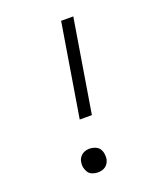

<svg xmlns="http://www.w3.org/2000/svg" viewBox="-138 -824 775 920"><g transform="rotate(-20 250.0 -363.5)"><path d="M206 -260 284 -735H346L268 -260ZM202 8Q188 8 174.5 3Q161 -2 153.5 -13Q146 -24 143 -38Q140 -52 143 -67Q144 -77 150 -86.5Q156 -96 164.5 -102Q173 -108 182.5 -110.5Q192 -113 202 -113Q216 -113 230 -107.5Q244 -102 251.5 -91.5Q259 -81 261.5 -66.5Q264 -52 262 -38Q260 -28 254.5 -18.5Q249 -9 240.5 -3Q232 3 222 5.5Q212 8 202 8Z"/></g></svg>

Font: Iosevka Curly Light
Style: Italic
Weight: 300
Italic angle: -9°
Monospace: yes
Designer: Belleve Invis
Foundry: Belleve Invis
Version: Version 22.1.2; ttfautohint (v1.8.4)